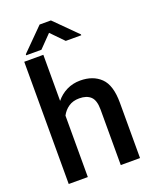

<svg xmlns="http://www.w3.org/2000/svg" viewBox="-166 -1014 889 1107"><g transform="rotate(-20 278.0 -460.5)"><path d="M176.8 -750V-467.3Q203.6 -500.5 241.5 -519.3Q279.3 -538.1 325.2 -538.1Q403.3 -538.1 450.2 -492.7Q497.1 -447.3 497.1 -339.4V0H378.9V-340.3Q378.9 -397.5 354.5 -420.4Q330.1 -443.4 284.7 -443.4Q246.1 -443.4 219.2 -425Q192.4 -406.7 176.8 -377V0H59.6V-750ZM285.6 -921.4 420.9 -786.6V-781.2H325.7L251 -857.9L176.3 -781.2H83V-787.6L216.3 -921.4Z"/></g></svg>

Font: Vazirmatn RD UI FD Medium
Style: Regular
Weight: 500
Designer: Saber Rastikerdar
Foundry: Saber Rastikerdar
Version: Version 33.003